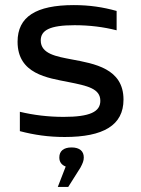

<svg xmlns="http://www.w3.org/2000/svg" viewBox="-20 -529 554 754"><path d="M248 -207C324 -192 374 -181 374 -133C374 -90 333 -70 230 -70C170 -70 112 -77 58 -90V-14C115 1 171 9 234 9C386 9 465 -37 465 -138C465 -260 351 -279 260 -296C203 -307 140 -317 140 -370C140 -410 175 -430 273 -430C332 -430 387 -423 438 -410V-486C384 -501 331 -509 270 -509C121 -509 49 -463 49 -365C49 -238 168 -223 248 -207ZM207 205H248L296 129C305 112 309 102 309 90V89C309 65 293 50 261 50C229 50 213 65 213 89V90C213 107 222 119 238 125Z"/></svg>

Font: LT Wave Alt
Style: Regular
Weight: 400
Designer: Daniel Lyons
Version: Version 2.5 (Glyphs App)